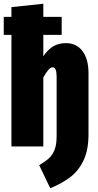

<svg xmlns="http://www.w3.org/2000/svg" viewBox="-20 -781 524 1024"><path d="M452 -390V-65Q452 19 425.5 74.5Q399 130 355 163.5Q311 197 248 223L189 100Q221 81 240.5 63.5Q260 46 271 18Q282 -10 282 -55V-373Q282 -422 261 -422Q250 -422 238 -408.5Q226 -395 211 -368V0H41V-595H0V-691H41V-743L211 -761V-691H309V-595H211V-481Q236 -518 265 -534.5Q294 -551 331 -551Q388 -551 420 -508.5Q452 -466 452 -390Z"/></svg>

Font: Fira Sans Extra Condensed ExtraBold
Style: Regular
Weight: 800
Width: 1
Designer: Carrois Corporate & Edenspiekermann AG
Foundry: Carrois Corporate GbR & Edenspiekermann AG
Version: Version 4.203